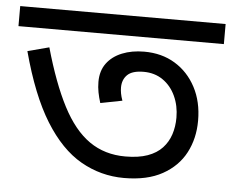

<svg xmlns="http://www.w3.org/2000/svg" viewBox="-55 -674 817 677"><g transform="rotate(5 353.5 -336.0)"><path d="M407 -50Q325 -50 254 -90.5Q183 -131 126.5 -222Q70 -313 29 -466L105 -486Q140 -362 181.5 -282Q223 -202 277.5 -164Q332 -126 405 -126Q452 -126 484 -137.5Q516 -149 535.5 -170Q555 -191 564 -218.5Q573 -246 573 -278Q573 -320 557 -354.5Q541 -389 512 -409Q483 -429 444 -429Q404 -429 386.5 -412Q369 -395 369 -367Q369 -357 371 -346Q373 -335 378 -321L301 -306Q295 -325 291.5 -343Q288 -361 288 -380Q288 -419 307.5 -445.5Q327 -472 361.5 -486Q396 -500 440 -500Q502 -500 549 -471.5Q596 -443 623 -392Q650 -341 650 -274Q650 -211 623.5 -160.5Q597 -110 543 -80Q489 -50 407 -50ZM717 -622V-551H-10V-622Z"/></g></svg>

Font: ubangla05
Style: Book
Weight: 400
Designer: Jelle Bosma - Monotype Design Team
Foundry: Monotype Imaging Inc.
Version: Version 2.003